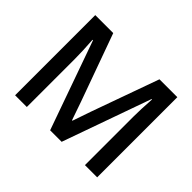

<svg xmlns="http://www.w3.org/2000/svg" viewBox="-147 -962 1209 1209"><g transform="rotate(45 458.0 -357.0)"><path d="M93.8 -713.9H253.9L416 -264.6L458.5 -142.1H462.4L505.4 -267.1L665.5 -713.9H824.7V0H715.8V-435.5Q715.8 -490.2 722.2 -590.8H718.3L508.3 0H405.8L195.8 -591.8H191.4Q198.2 -495.1 198.2 -430.7V0H93.8Z"/></g></svg>

Font: Viking Open Sans Light
Style: Bold
Weight: 600
Foundry: Ascender Corporation
Version: Version 2.001